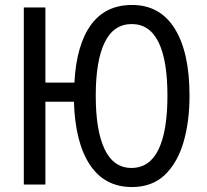

<svg xmlns="http://www.w3.org/2000/svg" viewBox="-20 -744 835 774"><path d="M744 -358Q744 -253 719.5 -170Q695 -87 644 -38.5Q593 10 512 10Q402 10 342.5 -79.5Q283 -169 278 -334H163V0H76V-714H163V-411H280Q288 -563 346.5 -643.5Q405 -724 512 -724Q625 -724 684.5 -628.5Q744 -533 744 -358ZM366 -358Q366 -217 402 -142Q438 -67 510 -67Q583 -67 619 -141.5Q655 -216 655 -358Q655 -501 619 -574Q583 -647 511 -647Q438 -647 402 -573Q366 -499 366 -358Z"/></svg>

Font: Avrile Sans Condensed
Style: Regular
Weight: 400
Width: 3
Designer: Monotype Design Team
Foundry: Monotype Imaging Inc.
Version: Version 2.001;September 10, 2019;FontCreator 11.5.0.2425 64-